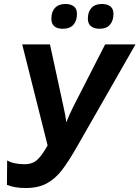

<svg xmlns="http://www.w3.org/2000/svg" viewBox="-20 -938 703 968"><path d="M15 -6 16 -129Q50 -110 104 -110Q144 -110 168.5 -133Q193 -156 220 -205L92 -714H232L299 -405Q311 -354 314 -321Q330 -361 350 -401L510 -714H663L372 -205Q326 -124 292 -80Q258 -36 215 -13Q172 10 110 10Q54 10 15 -6ZM239 -844Q239 -879 257.5 -898.5Q276 -918 310 -918Q336 -918 352 -906Q368 -894 368 -868Q368 -833 350 -813Q332 -793 297 -793Q239 -793 239 -844ZM423 -844Q423 -879 441.5 -898.5Q460 -918 494 -918Q520 -918 536 -906Q552 -894 552 -868Q552 -833 534 -813Q516 -793 482 -793Q455 -793 439 -805.5Q423 -818 423 -844Z"/></svg>

Font: Noto Sans Display
Style: Bold Italic
Weight: 700
Italic angle: -12°
Designer: Monotype Design team
Foundry: Monotype Imaging Inc.
Version: Version 1.000